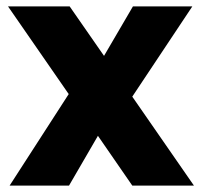

<svg xmlns="http://www.w3.org/2000/svg" viewBox="-20 -578 628 598"><path d="M5 -558 194 -285 10 0H195L285 -155L392 0H584L392 -277L579 -558H394L304 -404L197 -558Z"/></svg>

Font: Poppins
Style: Bold
Weight: 700
Designer: Ninad Kale (Devanagari), Jonny Pinhorn (Latin)
Foundry: Indian Type Foundry
Version: 4.004